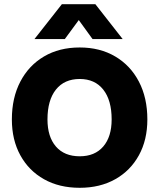

<svg xmlns="http://www.w3.org/2000/svg" viewBox="-20 -886 758 914"><path d="M274.5 -866H434L564 -700H420.5L355 -790.5L288.5 -700H144ZM36.5 -317.5Q36.5 -420.5 76.8 -497.5Q117 -574.5 189.5 -617.2Q262 -660 359.5 -660Q456 -660 528.5 -617.2Q601 -574.5 641.2 -497.5Q681.5 -420.5 681.5 -317.5Q681.5 -220 641.2 -146.8Q601 -73.5 528.5 -32.8Q456 8 359.5 8Q262 8 189.5 -32.8Q117 -73.5 76.8 -146.8Q36.5 -220 36.5 -317.5ZM511.5 -317.5Q511.5 -409 471.5 -459.5Q431.5 -510 359.5 -510Q286.5 -510 246.2 -459.5Q206 -409 206 -317.5Q206 -235 246.2 -188.5Q286.5 -142 359.5 -142Q431.5 -142 471.5 -188.5Q511.5 -235 511.5 -317.5Z"/></svg>

Font: Overused Grotesk ExtraBold
Style: Regular
Weight: 800
Version: Version 0.004